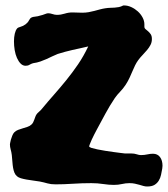

<svg xmlns="http://www.w3.org/2000/svg" viewBox="-20 -659 611 698"><path d="M569.8 -45.9Q567.9 -34.7 565.4 -23.2Q563 -11.7 557.1 -2.2Q551.3 7.3 541.5 13.2Q531.7 19 515.1 19Q508.3 19 501.5 17.1Q494.6 15.1 487.1 12.9Q479.5 10.7 470.7 8.8Q461.9 6.8 451.2 6.8Q437 6.8 423.3 10Q409.7 13.2 394 13.2Q376 13.2 355.2 10Q334.5 6.8 312 6.8Q278.3 6.8 244.9 9Q211.4 11.2 182.1 11.2Q172.9 11.2 165.8 10.3Q158.7 9.3 152.3 7.6Q146 5.9 139.6 4.2Q133.3 2.4 125 1Q112.3 -1 99.9 -2.7Q87.4 -4.4 76.2 -6.3Q64.9 -8.3 55.9 -11Q46.9 -13.7 42 -18.1Q35.6 -23.4 32.5 -31.2Q29.3 -39.1 27.6 -48.8Q25.9 -58.6 25.1 -70.3Q24.4 -82 22.9 -95.2Q21.5 -106.4 18.8 -115.7Q16.1 -125 16.1 -134.8Q16.1 -133.8 16.8 -138.9Q17.6 -144 19.5 -151.1Q21.5 -158.2 24.7 -166Q27.8 -173.8 32.2 -178.2Q37.6 -183.6 45.7 -186.8Q53.7 -189.9 62.5 -192.4Q71.3 -194.8 79.8 -197.8Q88.4 -200.7 94.2 -206.1Q98.1 -209.5 100.6 -214.4Q103 -219.2 104.7 -224.1Q106.4 -229 108.2 -233.9Q109.9 -238.8 112.8 -243.2Q115.2 -247.1 122.6 -253.4Q129.9 -259.8 133.8 -265.1Q154.3 -290 176.8 -315.4Q199.2 -340.8 221.2 -367.9Q243.2 -395 263.7 -425Q284.2 -455.1 300.8 -490.2Q285.2 -486.3 271 -483.4Q256.8 -480.5 243.2 -477.3Q229.5 -474.1 216.6 -470.7Q203.6 -467.3 189.9 -462.9Q179.7 -459 169.9 -454.1Q160.2 -449.2 149.7 -444.6Q139.2 -439.9 127 -435.5Q114.7 -431.2 100.1 -429.2Q93.3 -427.2 87.4 -423.6Q81.5 -419.9 73.2 -419.9Q63 -419.9 55.2 -427.7Q47.4 -435.5 41.7 -448.2Q36.1 -460.9 33.4 -476.8Q30.8 -492.7 30.8 -508.8Q30.8 -523.9 33.7 -536.4Q36.6 -548.8 42 -555.2Q44.9 -559.1 54.4 -561.5Q64 -564 73.2 -570.8Q81.5 -577.1 85.4 -585Q89.4 -592.8 94.2 -595.2Q98.1 -597.7 108.2 -598.6Q118.2 -599.6 125 -602.1Q135.7 -604.5 143.3 -607.7Q150.9 -610.8 154.8 -610.8Q162.6 -610.8 170.9 -607.9Q179.2 -605 187 -605Q201.2 -605 215.1 -609.4Q229 -613.8 243.2 -613.8Q252 -613.8 261 -613.3Q270 -612.8 278.8 -612.8Q291 -612.8 302 -614.7Q313 -616.7 323.2 -619.4Q333.5 -622.1 343.3 -624.8Q353 -627.4 362.8 -628.9Q372.6 -630.4 380.9 -630.6Q389.2 -630.9 397 -631.3Q404.8 -631.8 412.4 -633.3Q419.9 -634.8 428.2 -639.2H431.2Q444.3 -639.2 457.5 -633.1Q470.7 -627 481.2 -617.4Q491.7 -607.9 498.3 -595.5Q504.9 -583 504.9 -570.8V-562Q504.9 -556.6 509 -553.2Q513.2 -549.8 518.3 -545.4Q523.4 -541 527.8 -534.7Q532.2 -528.3 532.2 -517.1Q532.2 -505.4 527.1 -495.6Q522 -485.8 514.6 -477.1Q507.3 -468.3 498.8 -459.5Q490.2 -450.7 482.9 -440.9Q476.1 -431.6 471.2 -421.6Q466.3 -411.6 461.7 -400.6Q457 -389.6 451.4 -377.2Q445.8 -364.7 437 -351.1Q427.7 -336.9 416.5 -325.4Q405.3 -314 397 -301.8Q387.2 -287.1 379.4 -274.2Q371.6 -261.2 364.3 -247.8Q356.9 -234.4 349.1 -219.7Q341.3 -205.1 332 -188Q327.6 -179.7 322.5 -169.9Q317.4 -160.2 313.5 -151.4Q309.6 -142.6 306.9 -135.7Q304.2 -128.9 304.2 -127Q304.2 -124 312.5 -121.3Q320.8 -118.7 333.7 -116Q346.7 -113.3 362.3 -110.8Q377.9 -108.4 392.3 -106.4Q406.7 -104.5 418.2 -103Q429.7 -101.6 434.1 -101.1H439.9H457Q468.3 -101.1 477.1 -98.1Q485.8 -95.2 492.2 -95.2Q504.9 -95.2 515.6 -97.7Q526.4 -100.1 536.1 -100.1Q552.7 -100.1 561.8 -87.9Q570.8 -75.7 570.8 -56.2Q570.8 -53.7 570.3 -51Q569.8 -48.3 569.8 -45.9Z"/></svg>

Font: Freckle Face
Style: Regular
Weight: 400
Designer: Astigmatic (AOETI)
Foundry: Astigmatic (AOETI)
Version: Version 1.000